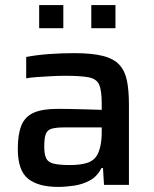

<svg xmlns="http://www.w3.org/2000/svg" viewBox="-20 -727 606 755"><path d="M209 8Q130 8 90 -24.5Q50 -57 50 -141Q50 -199 64 -233.5Q78 -268 112 -283.5Q146 -299 208 -299Q221 -299 251 -298.5Q281 -298 316.5 -297Q352 -296 380 -295V-319Q380 -371 370 -394Q360 -417 328.5 -423Q297 -429 235 -429Q213 -429 183 -427.5Q153 -426 125.5 -424Q98 -422 83 -419V-503Q125 -511 173.5 -514.5Q222 -518 271 -518Q342 -518 385 -507Q428 -496 450 -471.5Q472 -447 479.5 -408.5Q487 -370 487 -316V0H389L385 -66H379Q362 -33 333.5 -17.5Q305 -2 271.5 3Q238 8 209 8ZM256 -78Q294 -78 321 -86Q348 -94 362 -117Q380 -150 380 -208V-226H234Q201 -226 183.5 -221Q166 -216 160 -200Q154 -184 154 -151Q154 -120 161.5 -104.5Q169 -89 191 -83.5Q213 -78 256 -78ZM134 -616V-707H229V-616ZM339 -616V-707H434V-616Z"/></svg>

Font: Saira Medium
Style: Regular
Weight: 500
Designer: Hector Gatti with collaboration of the Omnibus-Type team
Foundry: Omnibus-Type
Version: Version 1.100; ttfautohint (v1.8.3)